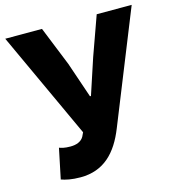

<svg xmlns="http://www.w3.org/2000/svg" viewBox="-112 -839 871 949"><g transform="rotate(-15 324.0 -365.0)"><path d="M184 14C303 14 373 -58 419 -174L648 -744H469L397 -543L337 -361H332L270 -543L189 -744H1L253 -198L243 -177C230 -155 205 -146 175 -146C143 -146 131 -151 118 -155L86 -1C108 7 139 14 184 14Z"/></g></svg>

Font: Noto Sans Korean Black
Style: Bold
Weight: 900
Designer: Ryoko NISHIZUKA (kana & ideographs); Paul D. Hunt (Latin, Greek & Cyrillic); Wenlong ZHANG (bopomofo); Sandoll Communica
Foundry: Adobe Systems Incorporated
Version: Version 1.000;PS 1;hotconv 1.0.78;makeotf.lib2.5.61930